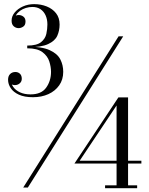

<svg xmlns="http://www.w3.org/2000/svg" viewBox="-20 -830 740 952"><path d="M95 100 568 -650H591L118 100ZM143.5 -348Q101 -348 73.8 -360.5Q46.5 -373 33.2 -393Q20 -413 20 -434.5Q20 -453 30.2 -463Q40.5 -473 56 -473Q70 -473 79 -464.2Q88 -455.5 88 -439.5Q88 -425.5 77.8 -416.8Q67.5 -408 54 -408Q41.5 -408 31 -415.8Q20.5 -423.5 20.5 -434.5H34Q34 -415.5 45.8 -398.8Q57.5 -382 79.5 -372Q101.5 -362 131.5 -362Q185 -362 209 -395.5Q233 -429 233 -474Q233 -498 224.5 -525Q216 -552 190.8 -571.2Q165.5 -590.5 115 -590.5V-599Q187.5 -599 226 -581.5Q264.5 -564 279 -535.8Q293.5 -507.5 293.5 -474Q293.5 -435 273.5 -406.8Q253.5 -378.5 219.8 -363.2Q186 -348 143.5 -348ZM501 103V89H558V-307L375 -33H681V-19H349L567 -347H615V89H660V103ZM115 -595.5V-604Q162.5 -604 183.5 -621Q204.5 -638 209.8 -662.2Q215 -686.5 215 -708.5Q215 -734 206.2 -753.5Q197.5 -773 181 -784.2Q164.5 -795.5 140.5 -795.5Q124 -795.5 108 -790.5Q92 -785.5 79.5 -776.5Q67 -767.5 59.5 -755Q52 -742.5 52 -727.5H38.5Q38.5 -741 49.8 -748.2Q61 -755.5 72.5 -755.5Q85.5 -755.5 96 -747.5Q106.5 -739.5 106.5 -723.5Q106.5 -705.5 95.2 -698Q84 -690.5 72.5 -690.5Q58.5 -690.5 48 -699.8Q37.5 -709 37.5 -727.5Q37.5 -749.5 52.8 -768Q68 -786.5 93.5 -798Q119 -809.5 149.5 -809.5Q183 -809.5 211.8 -798Q240.5 -786.5 258 -764.2Q275.5 -742 275.5 -708.5Q275.5 -678.5 264.2 -653Q253 -627.5 218.8 -611.5Q184.5 -595.5 115 -595.5Z"/></svg>

Font: BodoniModa 10 Custom
Style: Regular
Weight: 400
Designer: Owen Earl
Foundry: indestructible type
Version: Version 2.005